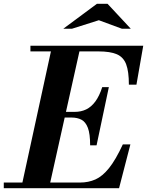

<svg xmlns="http://www.w3.org/2000/svg" viewBox="-33 -996 778 1016"><path d="M79 0 243 -754H394L226 0ZM-13 0V-30H390Q435 -30 472 -46.5Q509 -63 544 -106.5Q579 -150 617 -232H657L597 0ZM444 -227Q444 -288 432 -319.5Q420 -351 398 -362.5Q376 -374 346 -374H259V-404H362Q396 -404 423 -417Q450 -430 471.5 -459Q493 -488 508 -535H543L478 -227ZM649 -548Q649 -618 634.5 -656Q620 -694 585 -709Q550 -724 488 -724H128V-754H725L689 -548ZM302 -844 480 -976H536L659 -844H612L490 -889L348 -844Z"/></svg>

Font: Libre Bodoni
Style: Bold Italic
Weight: 700
Italic angle: -13°
Version: Version 2.005;gftools[0.9.23]